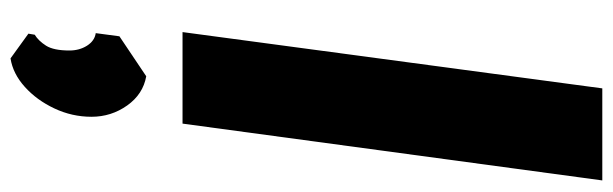

<svg xmlns="http://www.w3.org/2000/svg" viewBox="-420 -418 1165 365"><g transform="rotate(90 162.5 -235.5)"><path d="M41 0 148 -798H323L215 0ZM91 327 44 293 46 281Q57.5 274 66.8 259.5Q76 245 76 215Q76 196 66.8 181.5Q57.5 167 43 165L49 120L125 69Q159 75 180.5 105.2Q202 135.5 202 173Q202 210 186.2 243.5Q170.5 277 145.2 299.8Q120 322.5 91 327Z"/></g></svg>

Font: Merriweather Sans ExtraBold
Style: Italic
Weight: 800
Italic angle: -7.5°
Designer: Eben Sorkin
Foundry: Eben Sorkin
Version: Version 2.001; ttfautohint (v1.8.3)